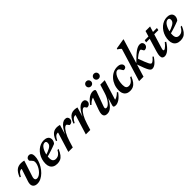

<svg xmlns="http://www.w3.org/2000/svg" viewBox="296 -2041 3379 3379"><g transform="rotate(-45 1985.5 -351.5)"><path d="M477.5 -368Q477.5 -317 460.5 -263.5Q443.5 -210 413.5 -160.8Q383.5 -111.5 344 -72.5Q304.5 -33.5 259.5 -10.8Q214.5 12 167.5 12Q119 12 92.5 -11.8Q66 -35.5 66 -77Q66 -102.5 75.5 -132L153.5 -367.5Q152.5 -368.5 150.5 -369.5Q148.5 -370.5 146 -370.5Q128.5 -370.5 112.8 -363.2Q97 -356 80.8 -336.5Q64.5 -317 44.5 -280L23 -289.5Q41.5 -335.5 61.5 -366.5Q81.5 -397.5 104.5 -415.8Q127.5 -434 153.8 -442.2Q180 -450.5 210.5 -450.5Q226.5 -450.5 240 -449.2Q253.5 -448 265.8 -446Q278 -444 289 -440.5L193 -147Q188.5 -134 186.2 -122.5Q184 -111 184 -102Q184 -79.5 195.5 -68.8Q207 -58 227.5 -58Q252 -58 277.2 -72.2Q302.5 -86.5 325.8 -110.5Q349 -134.5 367.2 -164.5Q385.5 -194.5 396.2 -225.8Q407 -257 407 -285.5Q407 -307 398 -322Q389 -337 377.2 -348.2Q365.5 -359.5 356.8 -368.8Q348 -378 348 -388Q348 -416.5 366.8 -434Q385.5 -451.5 411.5 -451.5Q441.5 -451.5 459.5 -430.5Q477.5 -409.5 477.5 -368Z M764.5 -411Q741 -411 720.2 -395.8Q699.5 -380.5 683 -354.2Q666.5 -328 654.8 -295.2Q643 -262.5 636.5 -227.5Q630 -192.5 630 -160Q630 -109.5 650.5 -88Q671 -66.5 706 -66.5Q731 -66.5 752.5 -74.8Q774 -83 794 -103Q814 -123 834 -159.5H861.5Q834 -92.5 804.5 -55Q775 -17.5 740.5 -2.8Q706 12 662.5 12Q615.5 12 582.2 -5.5Q549 -23 531.5 -56.5Q514 -90 514 -136.5Q514 -189 528 -236.2Q542 -283.5 567.2 -322.8Q592.5 -362 626 -390.8Q659.5 -419.5 699.2 -435.5Q739 -451.5 781.5 -451.5Q824.5 -451.5 850.5 -439Q876.5 -426.5 888.2 -406Q900 -385.5 900 -360.5Q900 -337.5 891 -315.2Q882 -293 867 -277.5Q838.5 -266 807 -254.2Q775.5 -242.5 742 -231.8Q708.5 -221 674 -210.8Q639.5 -200.5 606 -192L607.5 -229.5Q655.5 -244.5 689.5 -258.5Q723.5 -272.5 745.5 -285.5Q767.5 -298.5 780 -311.8Q792.5 -325 797.5 -339Q802.5 -353 802.5 -368.5Q802.5 -382 798.2 -391.5Q794 -401 785.8 -406Q777.5 -411 764.5 -411Z M1058.5 -367.5Q1057 -368.5 1055.2 -369.5Q1053.5 -370.5 1050.5 -370.5Q1032.5 -370.5 1016.5 -363.5Q1000.5 -356.5 984 -337.2Q967.5 -318 947.5 -280L926.5 -288.5Q949 -351 976 -386.2Q1003 -421.5 1034.5 -436.2Q1066 -451 1100.5 -451Q1115 -451 1127 -449.8Q1139 -448.5 1151 -446.2Q1163 -444 1177 -440.5L1113.5 -226.5L1110 -233Q1147 -313.5 1181.2 -361.2Q1215.5 -409 1248.2 -430.2Q1281 -451.5 1312 -451.5Q1345.5 -451.5 1361.8 -434.5Q1378 -417.5 1378 -390Q1378 -369 1368 -352.5Q1358 -336 1341.2 -326.8Q1324.5 -317.5 1304.5 -317.5Q1297 -317.5 1291.5 -322.5Q1286 -327.5 1279.5 -339.5Q1273 -351.5 1266.2 -357Q1259.5 -362.5 1250 -362.5Q1237.5 -362.5 1222.2 -351.8Q1207 -341 1190.2 -320.5Q1173.5 -300 1156.5 -270.2Q1139.5 -240.5 1123.2 -202.5Q1107 -164.5 1093 -118.5L1056.5 0H945.5Z M1494 -367.5Q1492.5 -368.5 1490.8 -369.5Q1489 -370.5 1486 -370.5Q1468 -370.5 1452 -363.5Q1436 -356.5 1419.5 -337.2Q1403 -318 1383 -280L1362 -288.5Q1384.5 -351 1411.5 -386.2Q1438.5 -421.5 1470 -436.2Q1501.5 -451 1536 -451Q1550.5 -451 1562.5 -449.8Q1574.5 -448.5 1586.5 -446.2Q1598.5 -444 1612.5 -440.5L1549 -226.5L1545.5 -233Q1582.5 -313.5 1616.8 -361.2Q1651 -409 1683.8 -430.2Q1716.5 -451.5 1747.5 -451.5Q1781 -451.5 1797.2 -434.5Q1813.5 -417.5 1813.5 -390Q1813.5 -369 1803.5 -352.5Q1793.5 -336 1776.8 -326.8Q1760 -317.5 1740 -317.5Q1732.5 -317.5 1727 -322.5Q1721.5 -327.5 1715 -339.5Q1708.5 -351.5 1701.8 -357Q1695 -362.5 1685.5 -362.5Q1673 -362.5 1657.8 -351.8Q1642.5 -341 1625.8 -320.5Q1609 -300 1592 -270.2Q1575 -240.5 1558.8 -202.5Q1542.5 -164.5 1528.5 -118.5L1492 0H1381Z M2070 -31.5 2126 -221.5 2134 -216Q2101.5 -151.5 2072.8 -107.5Q2044 -63.5 2017 -37.2Q1990 -11 1963.5 0.5Q1937 12 1908.5 12Q1864.5 12 1845.8 -7.8Q1827 -27.5 1827 -59Q1827 -76 1832 -98.5Q1837 -121 1847 -148.5L1940 -402.5L1961 -372.5Q1938.5 -374 1915.5 -366.2Q1892.5 -358.5 1868.5 -341.2Q1844.5 -324 1818 -296L1800.5 -311.5Q1837 -363 1871.2 -393.5Q1905.5 -424 1938.2 -437.5Q1971 -451 2002 -451Q2035 -451 2047.5 -438.8Q2060 -426.5 2050.5 -401.5L1955 -141.5Q1949.5 -125 1946.5 -114.8Q1943.5 -104.5 1943.5 -97Q1943.5 -85.5 1951 -79.2Q1958.5 -73 1973 -73Q1990.5 -73 2011.5 -87.5Q2032.5 -102 2054.2 -129.2Q2076 -156.5 2095.8 -194.2Q2115.5 -232 2130 -278.5L2180 -439.5H2291L2168 -39L2154.5 -66Q2174 -65.5 2195.8 -72.8Q2217.5 -80 2242 -96.5Q2266.5 -113 2292.5 -139.5L2308.5 -123Q2255.5 -51 2206.8 -19.5Q2158 12 2117.5 12Q2086 12 2074.8 1.8Q2063.5 -8.5 2070 -31.5ZM2044 -533.5Q2017.5 -533.5 2000.5 -551Q1983.5 -568.5 1983.5 -593Q1983.5 -610.5 1991.8 -624.8Q2000 -639 2014.2 -647.5Q2028.5 -656 2046.5 -656Q2073.5 -656 2090.2 -638.2Q2107 -620.5 2107 -595.5Q2107 -578.5 2099 -564.5Q2091 -550.5 2077 -542Q2063 -533.5 2044 -533.5ZM2234.5 -533.5Q2208 -533.5 2191 -551Q2174 -568.5 2174 -593Q2174 -610.5 2182.2 -624.8Q2190.5 -639 2204.5 -647.5Q2218.5 -656 2237 -656Q2264 -656 2280.8 -638.2Q2297.5 -620.5 2297.5 -595.5Q2297.5 -578.5 2289.5 -564.5Q2281.5 -550.5 2267.5 -542Q2253.5 -533.5 2234.5 -533.5Z M2574.5 -408Q2550 -408 2528 -386.8Q2506 -365.5 2489.2 -330Q2472.5 -294.5 2462.8 -250.2Q2453 -206 2453 -160Q2453 -109.5 2469.8 -88Q2486.5 -66.5 2522 -66.5Q2544 -66.5 2564.2 -75.2Q2584.5 -84 2604.5 -104.2Q2624.5 -124.5 2644 -159.5H2671Q2643.5 -93 2614.5 -55.8Q2585.5 -18.5 2552 -3.2Q2518.5 12 2477.5 12Q2409.5 12 2373.5 -26.5Q2337.5 -65 2337.5 -136.5Q2337.5 -203.5 2359.2 -260.5Q2381 -317.5 2419 -360.5Q2457 -403.5 2506 -427.5Q2555 -451.5 2609 -451.5Q2666 -451.5 2692.2 -430Q2718.5 -408.5 2718.5 -378.5Q2718.5 -354.5 2702.5 -341Q2686.5 -327.5 2660.5 -327.5Q2652 -327 2643.8 -337Q2635.5 -347 2625.5 -367Q2615 -386.5 2602.5 -397.2Q2590 -408 2574.5 -408Z M3035 -715 2816.5 0H2706L2894 -616Q2885.5 -625.5 2876 -634Q2866.5 -642.5 2855.5 -650.2Q2844.5 -658 2830.5 -665.5L2836 -684L3021 -715ZM2885 -240.5 2892 -255Q2952 -315.5 2995 -354Q3038 -392.5 3069.5 -413.8Q3101 -435 3125.5 -443.2Q3150 -451.5 3173 -451.5Q3204 -451.5 3221 -433Q3238 -414.5 3238 -389.5Q3238 -367.5 3227.8 -351.2Q3217.5 -335 3201 -326Q3184.5 -317 3164.5 -317Q3155.5 -317 3149.2 -323.5Q3143 -330 3136 -346Q3129.5 -361.5 3123 -367.8Q3116.5 -374 3107.5 -374Q3094.5 -374 3075 -365.2Q3055.5 -356.5 3032 -340.8Q3008.5 -325 2984 -303.5Q2959.5 -282 2936.5 -256.5L2968 -303.5Q2996.5 -224 3015.8 -176.2Q3035 -128.5 3047.2 -105Q3059.5 -81.5 3068.8 -73.8Q3078 -66 3086 -66Q3096 -66 3109.5 -73.5Q3123 -81 3140.2 -97Q3157.5 -113 3178 -138.5L3195.5 -123.5Q3163 -75 3134.5 -45.2Q3106 -15.5 3079.8 -1.8Q3053.5 12 3028 12Q3012.5 12 2998.5 3.2Q2984.5 -5.5 2969 -31.8Q2953.5 -58 2933.5 -108Q2913.5 -158 2885 -240.5Z M3276.5 -395 3286 -439.5H3590L3581 -395ZM3404 -153.5Q3398 -135 3395 -123.5Q3392 -112 3391 -104.8Q3390 -97.5 3390 -92.5Q3390 -83.5 3394 -79.2Q3398 -75 3404.5 -75Q3415 -75 3431 -85Q3447 -95 3467.8 -115.5Q3488.5 -136 3513 -167L3534 -152Q3506.5 -108.5 3480 -77.5Q3453.5 -46.5 3428.5 -26.8Q3403.5 -7 3380.5 2.2Q3357.5 11.5 3336 11.5Q3309 11.5 3292 -4Q3275 -19.5 3275 -59Q3275 -75 3279.2 -99.2Q3283.5 -123.5 3293.5 -155.5L3410.5 -544H3524Z M3831 -411Q3807.5 -411 3786.8 -395.8Q3766 -380.5 3749.5 -354.2Q3733 -328 3721.2 -295.2Q3709.5 -262.5 3703 -227.5Q3696.5 -192.5 3696.5 -160Q3696.5 -109.5 3717 -88Q3737.5 -66.5 3772.5 -66.5Q3797.5 -66.5 3819 -74.8Q3840.5 -83 3860.5 -103Q3880.5 -123 3900.5 -159.5H3928Q3900.5 -92.5 3871 -55Q3841.5 -17.5 3807 -2.8Q3772.5 12 3729 12Q3682 12 3648.8 -5.5Q3615.5 -23 3598 -56.5Q3580.5 -90 3580.5 -136.5Q3580.5 -189 3594.5 -236.2Q3608.5 -283.5 3633.8 -322.8Q3659 -362 3692.5 -390.8Q3726 -419.5 3765.8 -435.5Q3805.5 -451.5 3848 -451.5Q3891 -451.5 3917 -439Q3943 -426.5 3954.8 -406Q3966.5 -385.5 3966.5 -360.5Q3966.5 -337.5 3957.5 -315.2Q3948.5 -293 3933.5 -277.5Q3905 -266 3873.5 -254.2Q3842 -242.5 3808.5 -231.8Q3775 -221 3740.5 -210.8Q3706 -200.5 3672.5 -192L3674 -229.5Q3722 -244.5 3756 -258.5Q3790 -272.5 3812 -285.5Q3834 -298.5 3846.5 -311.8Q3859 -325 3864 -339Q3869 -353 3869 -368.5Q3869 -382 3864.8 -391.5Q3860.5 -401 3852.2 -406Q3844 -411 3831 -411Z"/></g></svg>

Font: Newsreader 24pt SemiBold
Style: Italic
Weight: 600
Italic angle: -17°
Designer: Hugues Gentile
Foundry: Production Type
Version: Version 1.003